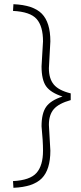

<svg xmlns="http://www.w3.org/2000/svg" viewBox="-20 -771 386 915"><path d="M185 -53Q185 -99 178 -169Q178 -231 200 -262Q222 -293 278 -311Q222 -329 200 -359.5Q178 -390 178 -455L185 -574Q185 -646 154.5 -680.5Q124 -715 42 -719L44 -751Q139 -747 179.5 -705.5Q220 -664 220 -574Q220 -574 213 -446Q213 -396 236.5 -368Q260 -340 317 -326V-294Q260 -278 236.5 -251Q213 -224 213 -176L220 -53Q220 37 179.5 78.5Q139 120 44 124L42 92Q123 88 154 53Q185 18 185 -53Z"/></svg>

Font: Titillium Web
Style: Thin
Weight: 200
Version: Version 1.001;PS 57.000;hotconv 1.0.70;makeotf.lib2.5.55311